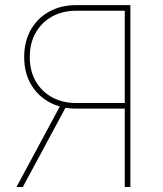

<svg xmlns="http://www.w3.org/2000/svg" viewBox="-20 -748 651 768"><path d="M501.5 0H479V-705.1H284.7Q230.5 -705.1 188.5 -681.9Q146.5 -658.7 122.8 -617.2Q99.1 -575.7 99.1 -519.5Q99.1 -464.4 122.8 -423.1Q146.5 -381.8 188.5 -358.9Q230.5 -335.9 284.7 -335.9H489.7V-313.5H284.7Q224.1 -313.5 177 -339.4Q129.9 -365.2 103.3 -411.6Q76.7 -458 76.7 -519.5Q76.7 -582 103.3 -628.9Q129.9 -675.8 177 -701.7Q224.1 -727.5 284.7 -727.5H501.5ZM71.3 0H45.9L224.1 -331.1H249.5Z"/></svg>

Font: Inter 16pt Thin
Style: Regular
Weight: 250
Version: Version 4.001;git-66647c0bb